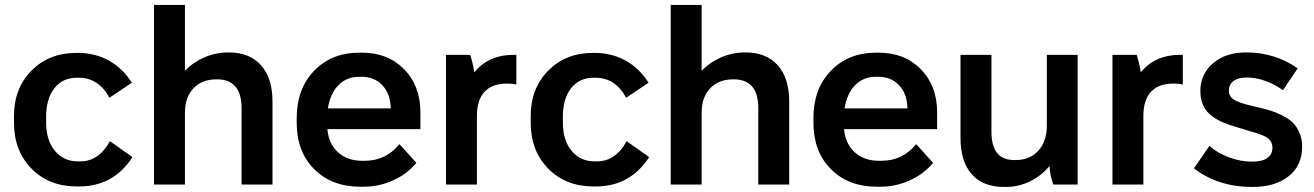

<svg xmlns="http://www.w3.org/2000/svg" viewBox="-20 -740 5269 770"><path d="M288.1 7.8Q176.8 7.8 106.4 -63.7Q36.1 -135.3 36.1 -247.1V-274.9Q36.1 -385.7 106.4 -456.8Q176.8 -527.8 285.2 -527.8H293Q360.8 -527.8 416.5 -497.1Q472.2 -466.3 508.8 -408.2L418.9 -348.1Q375.5 -428.2 295.9 -428.2H288.1Q231 -428.2 198 -386.2Q165 -344.2 165 -271V-249Q165 -177.7 200 -135.3Q234.9 -92.8 293 -92.8H301.8Q376.5 -92.8 420.9 -173.8L511.2 -109.9Q435.1 7.8 296.9 7.8Z M597.7 0V-720.2H721.7V-456.1Q754.9 -490.7 800.5 -510.3Q846.2 -529.8 897 -529.8Q981 -529.8 1026.9 -478.3Q1072.8 -426.8 1072.8 -333V0H948.7V-307.1Q948.7 -421.9 849.6 -421.9Q790 -421.9 755.9 -386Q721.7 -350.1 721.7 -288.1V0Z M1424.8 8.8Q1310.1 8.8 1240 -61.8Q1169.9 -132.3 1169.9 -247.1V-267.1Q1169.9 -383.3 1239.7 -456.1Q1309.6 -528.8 1421.9 -528.8H1431.6Q1535.6 -528.8 1600.8 -462.2Q1666 -395.5 1666 -289.1V-222.2H1293V-221.2Q1298.3 -163.1 1335.7 -129.2Q1373 -95.2 1432.6 -95.2H1442.9Q1527.8 -95.2 1582 -162.1L1649.9 -86.9Q1613.3 -42.5 1556.9 -16.8Q1500.5 8.8 1438 8.8ZM1294.9 -305.2H1546.9V-308.1Q1544.9 -365.2 1512.9 -398.7Q1481 -432.1 1429.7 -432.1H1420.9Q1370.1 -432.1 1337.2 -398.4Q1304.2 -364.7 1294.9 -305.2Z M1768.6 0V-520H1865.7Q1877.9 -481 1881.8 -450.2Q1940.9 -520 2037.6 -520H2050.8V-400.9Q2039.1 -404.8 2012.7 -404.8Q1953.6 -404.8 1923.1 -371.8Q1892.6 -338.9 1892.6 -274.9V0Z M2360.4 7.8Q2249 7.8 2178.7 -63.7Q2108.4 -135.3 2108.4 -247.1V-274.9Q2108.4 -385.7 2178.7 -456.8Q2249 -527.8 2357.4 -527.8H2365.2Q2433.1 -527.8 2488.8 -497.1Q2544.4 -466.3 2581.1 -408.2L2491.2 -348.1Q2447.8 -428.2 2368.2 -428.2H2360.4Q2303.2 -428.2 2270.3 -386.2Q2237.3 -344.2 2237.3 -271V-249Q2237.3 -177.7 2272.2 -135.3Q2307.1 -92.8 2365.2 -92.8H2374Q2448.7 -92.8 2493.2 -173.8L2583.5 -109.9Q2507.3 7.8 2369.1 7.8Z M2669.9 0V-720.2H2793.9V-456.1Q2827.1 -490.7 2872.8 -510.3Q2918.5 -529.8 2969.2 -529.8Q3053.2 -529.8 3099.1 -478.3Q3145 -426.8 3145 -333V0H3021V-307.1Q3021 -421.9 2921.9 -421.9Q2862.3 -421.9 2828.1 -386Q2793.9 -350.1 2793.9 -288.1V0Z M3497.1 8.8Q3382.3 8.8 3312.3 -61.8Q3242.2 -132.3 3242.2 -247.1V-267.1Q3242.2 -383.3 3312 -456.1Q3381.8 -528.8 3494.1 -528.8H3503.9Q3607.9 -528.8 3673.1 -462.2Q3738.3 -395.5 3738.3 -289.1V-222.2H3365.2V-221.2Q3370.6 -163.1 3408 -129.2Q3445.3 -95.2 3504.9 -95.2H3515.1Q3600.1 -95.2 3654.3 -162.1L3722.2 -86.9Q3685.5 -42.5 3629.2 -16.8Q3572.8 8.8 3510.3 8.8ZM3367.2 -305.2H3619.1V-308.1Q3617.2 -365.2 3585.2 -398.7Q3553.2 -432.1 3502 -432.1H3493.2Q3442.4 -432.1 3409.4 -398.4Q3376.5 -364.7 3367.2 -305.2Z M4006.8 9.8Q3921.9 9.8 3877 -41.3Q3832 -92.3 3832 -187V-520H3956.1V-212.9Q3956.1 -155.3 3978.5 -126.7Q4001 -98.1 4048.8 -98.1H4053.2Q4109.9 -98.1 4144 -135.5Q4178.2 -172.9 4178.2 -235.8V-520H4301.8V0H4204.1Q4190.4 -38.1 4189 -74.2Q4156.2 -34.7 4110.4 -12.5Q4064.5 9.8 4012.2 9.8Z M4441.4 0V-520H4538.6Q4550.8 -481 4554.7 -450.2Q4613.8 -520 4710.4 -520H4723.6V-400.9Q4711.9 -404.8 4685.5 -404.8Q4626.5 -404.8 4595.9 -371.8Q4565.4 -338.9 4565.4 -274.9V0Z M5002.9 9.8Q4864.7 9.8 4768.1 -64.9L4830.1 -154.8Q4863.8 -125.5 4909.7 -108.6Q4955.6 -91.8 5000 -91.8Q5083 -91.8 5083 -148.9Q5083 -160.6 5077.9 -169.9Q5072.8 -179.2 5065.7 -185.1Q5058.6 -190.9 5043.5 -197.3Q5028.3 -203.6 5015.6 -207.3Q5002.9 -210.9 4978.8 -218Q4954.6 -225.1 4937 -231Q4906.2 -239.7 4884 -249.3Q4861.8 -258.8 4839.6 -275.1Q4817.4 -291.5 4805.7 -316.7Q4793.9 -341.8 4793.9 -375Q4793.9 -442.4 4844.5 -486.1Q4895 -529.8 4977.1 -529.8Q5093.8 -529.8 5184.1 -465.8L5125 -377.9Q5093.8 -401.4 5055.2 -415.3Q5016.6 -429.2 4980 -429.2Q4946.3 -429.2 4927.2 -415.3Q4908.2 -401.4 4908.2 -376Q4908.2 -361.8 4916 -351.6Q4923.8 -341.3 4939.9 -334.2Q4956.1 -327.1 4972.7 -322.5Q4989.3 -317.9 5014.2 -312Q5022.9 -310.1 5027.3 -309.1Q5056.6 -302.2 5077.6 -295.7Q5098.6 -289.1 5123.8 -276.4Q5148.9 -263.7 5164.8 -248Q5180.7 -232.4 5191.4 -207.3Q5202.1 -182.1 5202.1 -150.9Q5202.1 -76.7 5148.2 -33.4Q5094.2 9.8 5002.9 9.8Z"/></svg>

Font: Fixel Text SemiBold
Style: Regular
Weight: 600
Width: 4
Designer: AlfaBravo + MacPaw
Foundry: Kyrylo Tkachov, Marchela Mozhyna, Serhii Makarenko, Maria Weinstein, Zakhar Kryvoshyya
Version: Version 1.211